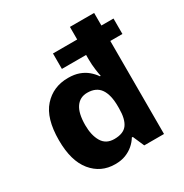

<svg xmlns="http://www.w3.org/2000/svg" viewBox="-177 -897 998 1044"><g transform="rotate(-30 322.5 -375.0)"><path d="M248 10Q159 10 103 -58Q47 -126 47 -256Q47 -393 106 -459Q165 -525 259 -525Q298 -525 327 -514.5Q356 -504 377.5 -486Q399 -468 414 -446H419Q416 -458 411.5 -490.5Q407 -523 407 -557V-584H255V-681H407V-760H559V-681H635V-584H559V0H435L404 -71H398Q384 -48 363 -30Q342 -12 314 -1Q286 10 248 10ZM312 -111Q370 -111 393.5 -143.5Q417 -176 417 -242V-256Q417 -328 391 -365.5Q365 -403 309 -403Q263 -403 237.5 -366.5Q212 -330 212 -255Q212 -192 236 -151.5Q260 -111 312 -111Z"/></g></svg>

Font: Noto Sans Lao
Style: Bold
Weight: 700
Designer: Monotype Design Team
Foundry: Monotype Imaging Inc.
Version: Version 2.003